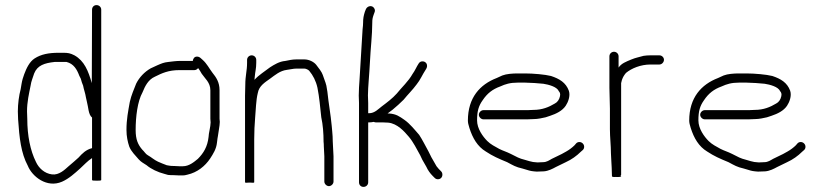

<svg xmlns="http://www.w3.org/2000/svg" viewBox="-20 -709 3228 753"><path d="M377 -103 341 -89V-6C341 0.2 377 1.6 377 -3ZM341 -248V-128C317.1 -122 302.4 -107 288 -91L270 -75C263.3 -69 256.3 -63 249 -57C233.5 -43.1 211.5 -21.6 184 -25C153.9 -28.8 131.8 -50.2 121 -74C98.9 -118.3 87 -176.9 87 -243C86.3 -253 86 -262.7 86 -272C86 -309.6 93.8 -342 100 -373C102.3 -391.2 109.6 -405.6 114 -421C126.7 -452.8 154.4 -461.6 194 -466H241C269 -459 281.7 -436.9 291 -412L297 -400L301 -386C303 -381.3 304.7 -377 306 -373C308.5 -358.2 314.7 -343.3 317 -327L321 -309C326.7 -289.1 326.2 -259.8 341 -248ZM377 -6V-671C377 -681.4 368.7 -689 358.5 -689C348.3 -689 341 -681.3 341 -671L340 -383C326.4 -430.5 311 -470.1 272 -492C255.1 -500.5 246.8 -502 227 -502H210C170.6 -502 140.9 -496 116 -480C95.5 -466.8 83.7 -441.3 75 -418L69 -400C65.1 -386.9 63.8 -374.4 61 -359C54.5 -335 50 -301.9 50 -272C50 -262 50.3 -251.7 51 -241C55.8 -168.3 62.5 -108.2 89 -59C106 -16.5 164.1 29.7 223.5 3.5C250.2 -8.2 273.4 -29.5 294 -48C310.2 -62.6 323.1 -77.8 341 -89V-3C341 1.4 377 0.4 377 -6Z M798 -172C793.8 -133.8 778.3 -108.3 756 -86C740.6 -73.4 721.6 -57 697 -57H683C678.3 -57 671.7 -57.3 663 -58C655 -58 649.3 -58.3 646 -59L634 -61C625.9 -63.7 606.5 -71.8 599.5 -75C584.5 -81.9 574 -92.2 560 -100C551.6 -104.2 545.4 -115.5 538 -122C521.2 -141.6 512 -161.6 512 -199C512 -250.8 519.1 -311.2 539 -347C549.1 -372.3 562 -396.9 587 -408C614.9 -422 640.8 -434 683 -434H742C748 -434 753 -436.7 757 -442C762.7 -434.3 765.8 -429.4 771 -420C783.5 -401.2 805 -385.8 805 -355V-243C805 -238.3 805.3 -233.7 806 -229C806 -212.1 798 -185.4 798 -172ZM736 -470H683C670.7 -470 650.6 -467.2 640 -466C622.4 -464.2 613.1 -459.9 597 -453L571 -441C546.4 -427 526.4 -405.7 514 -381C505 -357 495.4 -337.8 489 -309C482.6 -272.6 476 -241.5 476 -199.5C476 -173.7 480.8 -152.5 487 -134C495 -113.9 510.9 -99.7 524 -84C533.8 -73.1 543.2 -68.9 555 -61C572 -46.4 599.4 -33.4 625 -27L639 -23C644.3 -22.3 652 -22 662 -22C671.3 -21.3 678.3 -21 683 -21H697C702.3 -21 708.3 -22 715 -24C753.9 -32.6 784.4 -57.7 804 -87C816.3 -106.1 828.4 -124.5 831 -150L833 -166C833.7 -168 834.2 -170.8 834.5 -174.5C835.6 -186.8 842 -215.5 842 -231C841.3 -235 841 -239 841 -243V-355C841 -387 827.6 -405.8 813 -424C799.6 -441.9 791.5 -459.2 775 -474L766 -482C762 -485.3 757.5 -487 752.5 -487C742.8 -487 737.4 -479.8 736 -470Z M949 -474V-463C949 -430.7 942 -412.9 942 -376C941.3 -361.3 941 -347.3 941 -334V6C941 8 947 8.3 959 7C971 8.3 977 8 977 6V-163C977 -189.3 978.4 -223.3 980.5 -246C983.6 -279.5 983.8 -315.1 991 -344C995.8 -372.6 1019.9 -386.4 1040 -401C1058.7 -414.6 1078.1 -431.6 1105 -435C1116.4 -436.1 1129.9 -440 1142 -440H1174C1179.9 -440 1190 -435 1193 -431C1207.5 -413.6 1219 -392 1225 -365C1232.5 -327.6 1235.6 -288.5 1240 -249C1246.4 -220.3 1249 -185.8 1249 -153C1249.7 -147.7 1250 -141.7 1250 -135C1250 -123.4 1252 -107.8 1252 -96V3C1252 12.2 1260.8 21 1270 21C1279.2 21 1288 12.2 1288 3V-96C1288 -107.9 1286 -123.5 1286 -135C1286 -141.7 1285.7 -148.3 1285 -155C1285 -168 1284.2 -180.6 1283 -193L1281 -215C1277 -259.3 1268.4 -305 1264 -349L1260 -373C1258 -381 1255.7 -388.3 1253 -395C1246.8 -411.4 1246 -419.6 1235 -435L1220 -455C1211.4 -465.8 1192.6 -476 1174 -476H1142C1126.2 -476 1112.6 -472.7 1099 -470C1075.7 -468.1 1055.8 -455.7 1039 -445C1018.8 -429.3 994.9 -414.8 978 -396C978.7 -400 979 -403.7 979 -407C980.8 -429 985 -439.7 985 -463V-474C985 -484.1 976.8 -492 967 -492C957.2 -492 949 -484.1 949 -474Z M1405.5 24C1415.7 24 1424 16.4 1424 6V-229H1428C1433.3 -229 1439.3 -229.7 1446 -231C1448.7 -229.7 1451.3 -229 1454 -229H1481C1489 -229 1496.3 -228.7 1503 -228C1538.4 -224.1 1564.9 -194.5 1583.5 -172.5C1600.7 -152.2 1614.3 -124.6 1628 -100L1636 -83C1640.6 -73.7 1647.4 -64.2 1652 -55C1658 -41.5 1666.7 -29.3 1677 -19L1685 -11C1688.3 -7.7 1692.5 -6 1697.5 -6C1707.7 -6 1715 -13.7 1715 -24C1715 -29.3 1713.3 -33.7 1710 -37C1703.6 -43.4 1697.3 -49.6 1692 -57L1684 -71C1679.2 -80.7 1672.4 -89.7 1668 -100L1660 -116C1648.9 -136 1636.3 -161.5 1624 -180C1607.7 -198.6 1587.7 -223.9 1566 -239C1546.5 -252.5 1534.5 -261.8 1506 -264H1500C1506.7 -269.3 1513.3 -274.3 1520 -279C1534.6 -290.9 1549.8 -304.8 1563 -318C1579.3 -338.3 1598.5 -356.7 1614 -378C1628.2 -395.3 1636.9 -416.8 1649 -435C1652.5 -440.2 1656.3 -446.7 1654.5 -455C1651.2 -470.2 1629.7 -473.4 1622 -460C1613.7 -447.6 1607.4 -431.5 1598 -419C1581.9 -390.1 1556.1 -367.2 1536 -342C1519.4 -323.3 1496.8 -306.4 1477 -291.5C1464.3 -282 1449.5 -265 1428 -265H1424V-305C1424 -314.3 1423.7 -324.3 1423 -335C1423 -344.3 1423.3 -353.7 1424 -363L1426 -393C1427.6 -417.1 1429.8 -441 1431 -468C1433.2 -517.3 1440 -572 1440 -620C1440 -633 1441.3 -639 1445 -650L1449 -661C1451 -665.7 1450.8 -670.3 1448.5 -675C1440.6 -690.8 1420.6 -686.1 1415 -673L1411 -663C1406.2 -647.5 1404 -637.8 1404 -619C1404 -613 1403.3 -604.7 1402 -594C1398.2 -530.1 1394.2 -459.1 1390 -396L1388 -366C1387.3 -355.3 1387 -344.7 1387 -334C1387.7 -324 1388 -314.3 1388 -305V6C1388 16.3 1395.3 24 1405.5 24Z M1876 -241H2049C2057 -241 2065.3 -241.3 2074 -242C2089.5 -242 2107.1 -246.1 2120 -249L2138 -255C2161.8 -262.9 2185.2 -274.4 2198.5 -294C2207.4 -307.1 2217.9 -332.4 2211 -353C2199.3 -385.2 2174.1 -400 2141 -411C2117.6 -416.9 2071.5 -421 2039 -421H2011C1989.5 -421 1966.1 -419.2 1950 -413L1928 -403C1862.7 -377.9 1815 -326.4 1815 -236C1815 -228.7 1817 -219 1821 -207C1833.4 -167.4 1852.9 -134.3 1885 -115C1912.1 -96.9 1936 -86.6 1969 -73C1992.4 -60.6 2002.5 -53.9 2029 -48L2046 -43C2059.8 -38.4 2067.6 -37.2 2085 -36C2095 -36 2104.3 -36.3 2113 -37C2130.5 -38.3 2147.5 -47.1 2160 -54L2199 -73C2221.4 -83.2 2241.7 -97.7 2258 -114L2266 -121C2269.3 -124.3 2271 -128.5 2271 -133.5C2271 -143.4 2262.4 -152 2252.5 -152C2247.5 -152 2243.3 -150.3 2240 -147L2233 -139C2224.6 -130.6 2212.1 -121.2 2201 -115L2183 -105L2144 -86C2134.8 -80.9 2124.1 -73 2110 -73C2102.7 -72.3 2095.3 -72 2088 -72C2072.1 -73.2 2067.9 -73.6 2056 -77L2039 -82C2014.5 -88.1 2007.6 -93.2 1984 -105C1964.4 -114.8 1954.6 -116.7 1938 -125C1921.2 -134.4 1904.6 -142.4 1891 -156C1874 -173 1851 -204 1851 -237C1851 -273.1 1857.1 -293.8 1873 -316C1890.7 -342.5 1911.2 -358.8 1942 -370C1962 -379.1 1980.4 -385 2011 -385H2039C2053.3 -385 2099.6 -382.2 2111 -380.5C2131.2 -377.5 2164.3 -368.7 2171 -352C2175.7 -347.3 2178.5 -341 2176 -331C2173.3 -318.6 2166.3 -308.1 2156 -303C2133.2 -289.3 2107.2 -278 2072 -278C2064 -277.3 2056.3 -277 2049 -277H1876C1866.8 -277 1858 -268.2 1858 -259C1858 -249.8 1866.8 -241 1876 -241Z M2370 -488V-365C2370 -338.8 2372 -309.8 2372 -283V-202C2372 -171.3 2376 -138.3 2376 -108C2376 -95.2 2379 -61.4 2379 -51C2379 -44 2380 -25 2380 -18C2380 -15.3 2385 -14.3 2395 -15C2409 -14.3 2416 -15.3 2416 -18V-19H2413C2415 -20.3 2416 -22 2416 -24V-383L2419 -395C2423 -406.9 2427.8 -414.4 2435 -423C2456.7 -441.1 2492.9 -456 2531 -456H2566C2575.5 -456 2584 -464.9 2584 -474.5C2584 -484.2 2575.5 -492 2566 -492H2531C2521.7 -492 2512.7 -491.3 2504 -490C2486 -484.6 2473.3 -483 2455.5 -475.5C2435.7 -467.2 2416.9 -460.4 2406 -444V-488C2406 -498.1 2397.8 -506 2388 -506C2378.2 -506 2370 -498.1 2370 -488Z M2744 -241H2917C2925 -241 2933.3 -241.3 2942 -242C2957.5 -242 2975.1 -246.1 2988 -249L3006 -255C3029.8 -262.9 3053.2 -274.4 3066.5 -294C3075.4 -307.1 3085.9 -332.4 3079 -353C3067.3 -385.2 3042.1 -400 3009 -411C2985.6 -416.9 2939.5 -421 2907 -421H2879C2857.5 -421 2834.1 -419.2 2818 -413L2796 -403C2730.7 -377.9 2683 -326.4 2683 -236C2683 -228.7 2685 -219 2689 -207C2701.4 -167.4 2720.9 -134.3 2753 -115C2780.1 -96.9 2804 -86.6 2837 -73C2860.4 -60.6 2870.5 -53.9 2897 -48L2914 -43C2927.8 -38.4 2935.6 -37.2 2953 -36C2963 -36 2972.3 -36.3 2981 -37C2998.5 -38.3 3015.5 -47.1 3028 -54L3067 -73C3089.4 -83.2 3109.7 -97.7 3126 -114L3134 -121C3137.3 -124.3 3139 -128.5 3139 -133.5C3139 -143.4 3130.4 -152 3120.5 -152C3115.5 -152 3111.3 -150.3 3108 -147L3101 -139C3092.6 -130.6 3080.1 -121.2 3069 -115L3051 -105L3012 -86C3002.8 -80.9 2992.1 -73 2978 -73C2970.7 -72.3 2963.3 -72 2956 -72C2940.1 -73.2 2935.9 -73.6 2924 -77L2907 -82C2882.5 -88.1 2875.6 -93.2 2852 -105C2832.4 -114.8 2822.6 -116.7 2806 -125C2789.2 -134.4 2772.6 -142.4 2759 -156C2742 -173 2719 -204 2719 -237C2719 -273.1 2725.1 -293.8 2741 -316C2758.7 -342.5 2779.2 -358.8 2810 -370C2830 -379.1 2848.4 -385 2879 -385H2907C2921.3 -385 2967.6 -382.2 2979 -380.5C2999.2 -377.5 3032.3 -368.7 3039 -352C3043.7 -347.3 3046.5 -341 3044 -331C3041.3 -318.6 3034.3 -308.1 3024 -303C3001.2 -289.3 2975.2 -278 2940 -278C2932 -277.3 2924.3 -277 2917 -277H2744C2734.8 -277 2726 -268.2 2726 -259C2726 -249.8 2734.8 -241 2744 -241Z"/></svg>

Font: HoneyBee
Style: Lit
Weight: 300
Foundry: Cannot Into Space Fonts
Version: Version 0.89